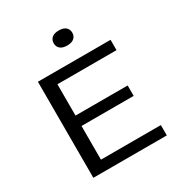

<svg xmlns="http://www.w3.org/2000/svg" viewBox="-181 -904 967 1030"><g transform="rotate(-30 302.0 -389.0)"><path d="M98 0V-595H548V-531H182V-64H553V0ZM141 -272.5V-337H505V-272.5ZM332 -684.5Q303.5 -684.5 289 -697.2Q274.5 -710 274.5 -730.5Q274.5 -752 289 -764.8Q303.5 -777.5 332 -777.5Q360.5 -777.5 375 -764.8Q389.5 -752 389.5 -730.5Q389.5 -710 375 -697.2Q360.5 -684.5 332 -684.5Z"/></g></svg>

Font: Encode Sans SC Expanded
Style: Regular
Weight: 400
Width: 7
Designer: Multiple Designers
Foundry: Impallari Type
Version: Version 3.002